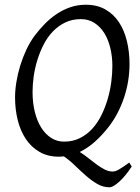

<svg xmlns="http://www.w3.org/2000/svg" viewBox="-20 -650 594 815"><path d="M457 -369.1Q457 -410.2 448.2 -446.5Q439.5 -482.9 422.4 -510Q405.3 -537.1 380.4 -553Q355.5 -568.8 323.2 -568.8Q286.1 -568.8 256.6 -554.4Q227.1 -540 204.1 -516.1Q181.2 -492.2 165 -460.4Q148.9 -428.7 138.4 -394.5Q127.9 -360.4 123 -325.4Q118.2 -290.5 118.2 -259.8Q118.2 -214.4 127.7 -175.5Q137.2 -136.7 154.8 -108.6Q172.4 -80.6 197 -64.7Q221.7 -48.8 252 -48.8Q289.6 -48.8 319.6 -64Q349.6 -79.1 372.3 -104.2Q395 -129.4 411.1 -162.4Q427.2 -195.3 437.5 -231Q447.8 -266.6 452.4 -302.5Q457 -338.4 457 -369.1ZM539.1 57.1Q524.9 78.6 511.2 95Q497.6 111.3 485.1 122.3Q472.7 133.3 462.4 139.2Q452.1 145 444.8 145Q417.5 145 393.1 130.9Q368.7 116.7 345.2 96.2Q321.8 75.7 298.6 53Q275.4 30.3 251 13.7Q240.7 15.1 230 15.1Q183.1 15.1 148.2 -4.9Q113.3 -24.9 90.1 -59.3Q66.9 -93.8 55.4 -139.6Q43.9 -185.5 43.9 -236.8Q43.9 -267.6 49.6 -302Q55.2 -336.4 65.7 -370.8Q76.2 -405.3 91.3 -437.7Q106.4 -470.2 126 -497.1Q146.5 -524.4 170.2 -548.6Q193.8 -572.8 220.9 -590.8Q248 -608.9 278.8 -619.4Q309.6 -629.9 344.2 -629.9Q392.1 -629.9 427.2 -609.9Q462.4 -589.8 485.1 -555.4Q507.8 -521 518.8 -475.1Q529.8 -429.2 529.8 -377.9Q529.8 -343.3 524.2 -307.6Q518.6 -272 507.1 -237.3Q495.6 -202.6 478.8 -170.2Q461.9 -137.7 439.9 -109.9Q413.6 -76.2 383.5 -49.1Q353.5 -22 318.4 -4.9Q337.4 6.8 355.2 21.2Q373 35.6 390.4 48.3Q407.7 61 424.6 69.6Q441.4 78.1 458 78.1Q463.9 78.1 470 76.2Q476.1 74.2 484.1 69.8Q492.2 65.4 502.9 58.1Q513.7 50.8 528.8 40Z"/></svg>

Font: Gentium Plus APac
Style: Italic
Weight: 400
Italic angle: -8°
Designer: J. Victor Gaultney, Annie Olsen, Iska Routamaa, Becca Hirsbrunner
Foundry: SIL International
Version: Version 5.000